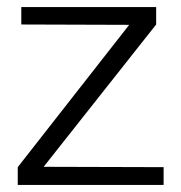

<svg xmlns="http://www.w3.org/2000/svg" viewBox="-20 -521 510 541"><path d="M420 -501H40V-452L344 -451L30 -50V0H441V-50L103 -51L420 -452Z"/></svg>

Font: AdventPro_ExpandedRegular
Style: ExpandedRegular
Weight: 400
Width: 7
Designer: VivaRado, Andreas Kalpakidis
Foundry: VivaRado, Andreas Kalpakidis
Version: Version 3.000